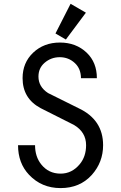

<svg xmlns="http://www.w3.org/2000/svg" viewBox="-20 -962 626 992"><path d="M73.2 -211.9H161.1Q161.1 -152.8 192.9 -112.8Q231 -64.9 293 -64.9Q351.6 -64.9 392.1 -113.8Q424.8 -153.3 424.8 -211.9Q424.8 -279.3 362.3 -316.4L189.9 -403.3Q96.7 -453.1 96.7 -558.1Q96.7 -637.7 150.9 -689.5Q206.5 -742.2 289.6 -742.2Q373 -742.2 428.2 -689.5Q480.5 -639.2 480.5 -558.1H398.4Q397.9 -606.9 367.2 -635.7Q334.5 -666.5 288.6 -666.5Q243.7 -666.5 210 -637.2Q178.7 -609.9 178.7 -566.4Q178.7 -513.7 228 -481.4L386.2 -402.8Q512.7 -343.3 512.7 -211.9Q512.7 -124 454.6 -58.6Q393.1 9.8 293 9.8Q194.8 9.8 129.9 -59.1Q73.2 -119.1 73.2 -211.9ZM344.7 -942.4 423.8 -896.5 320.3 -757.8 266.6 -789.1Z"/></svg>

Font: Consola Mono
Style: Book
Weight: 400
Monospace: yes
Version: Version 2.001